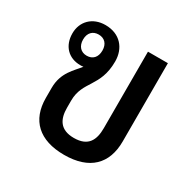

<svg xmlns="http://www.w3.org/2000/svg" viewBox="-134 -688 817 826"><g transform="rotate(30 275.0 -275.5)"><path d="M286 11C412 11 476 -54 476 -165V-554H377V-174C377 -115 357 -73 286 -73C217 -73 196 -115 196 -171V-206C196 -305 276 -319 276 -447C276 -512 235 -562 162 -562C98 -562 56 -519 56 -460C56 -398 95 -358 154 -358C159 -358 164 -358 169 -359C143 -325 96 -289 96 -212V-162C96 -52 162 11 286 11ZM157 -407C128 -407 109 -427 109 -460C109 -493 128 -512 157 -512C186 -512 205 -493 205 -460C205 -426 186 -407 157 -407Z"/></g></svg>

Font: Noto Sans Thai Looped SemiCondensed Medium
Style: Regular
Weight: 500
Width: 4
Designer: Sasikarn Vongin, Ben Mitchell
Foundry: The Fontpad Ltd
Version: Version 1.001